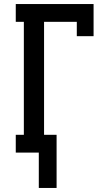

<svg xmlns="http://www.w3.org/2000/svg" viewBox="-20 -755 540 950"><path d="M172 175V0H58V-88H98V-647H58V-735H443V-576H360V-647H198V-88H260V175Z"/></svg>

Font: Iosevka Curly Slab Semibold
Style: Regular
Weight: 600
Monospace: yes
Designer: Belleve Invis
Foundry: Belleve Invis
Version: Version 22.1.2; ttfautohint (v1.8.4)